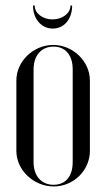

<svg xmlns="http://www.w3.org/2000/svg" viewBox="-20 -665 383 692"><path d="M234 -645C234 -617 205 -595 169 -595C134 -595 105 -617 105 -645H99C99 -597 129 -562 170 -562C211 -562 240 -596 240 -645ZM172 -503C100 -503 39 -444 39 -375V-121C39 -52 101 7 174 7C245 7 304 -51 304 -121V-375C304 -444 243 -503 172 -503ZM173 -497C216 -497 242 -466 242 -415V-81C242 -29 216 1 173 1C129 1 101 -31 101 -81V-415C101 -465 129 -497 173 -497Z"/></svg>

Font: Moniqa Display
Style: Regular
Weight: 400
Designer: Rajesh Rajput
Foundry: Rajesh Rajput
Version: Version 1.000